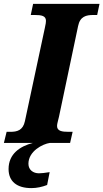

<svg xmlns="http://www.w3.org/2000/svg" viewBox="-37 -734 531 986"><path d="M7 134C7 198 50 232 124 232C152 232 179 226 205 216L218 150C193 154 176 156 163 156C134 156 109 139 109 107C109 42 183 5 219 0H323L336 -57H316C281 -57 256 -61 256 -87C256 -99 261 -112 266 -135L364 -600C374 -650 406 -657 442 -657H462L474 -714H133L121 -657H141C176 -657 199 -653 199 -627C199 -621 198 -610 193 -589L91 -112C81 -64 50 -57 16 -57H-3L-17 0H132C66 17 7 56 7 134Z"/></svg>

Font: Noto Serif SemiCondensed Extra
Style: Italic
Weight: 800
Width: 4
Italic angle: -12°
Designer: Monotype Design Team
Foundry: Monotype Imaging Inc.
Version: Version 1.901